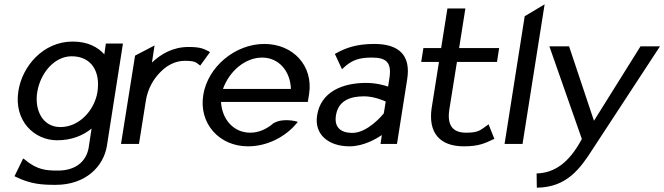

<svg xmlns="http://www.w3.org/2000/svg" viewBox="-20 -665 3069 887"><path d="M65 -245C43 -108 137 -17 244 -17C312 -17 363 -39 403 -71L390 15C379 84 326 123 248 123C195 123 152 121 93 71L87 67L47 149L51 151C121 186 175 189 237 189C377 189 459 103 474 8L548 -464H469L462 -414C432 -447 386 -473 316 -473C179 -473 83 -359 65 -245ZM152 -239C166 -327 231 -405 311 -405C402 -405 445 -335 430 -239C417 -159 349 -78 259 -78C175 -78 139 -159 152 -239Z M539 0H622L654 -201C663 -257 690 -301 721 -332C748 -360 787 -384 833 -384C878 -384 885 -378 901 -365L905 -362L950 -424L946 -427C921 -439 909 -448 851 -448C778 -448 723 -415 682 -376L694 -455L604 -408Z M919 -226C898 -95 992 11 1126 11C1214 11 1298 -32 1351 -96L1356 -102L1349 -104C1349 -104 1289 -121 1246 -97H1245C1213 -69 1176 -52 1136 -52C1061 -52 1006 -111 1001 -194H1402L1408 -231C1428 -360 1335 -462 1201 -462C1067 -462 940 -357 919 -226ZM1010 -254C1040 -338 1114 -399 1191 -399C1267 -399 1321 -338 1324 -254Z M1445 -132C1431 -45 1496 11 1595 11C1661 11 1720 -25 1744 -41L1738 0H1814L1861 -298C1879 -409 1824 -462 1709 -462C1628 -462 1577 -444 1531 -418L1527 -416L1560 -345L1565 -350C1606 -389 1641 -399 1699 -399C1766 -399 1790 -375 1779 -304L1773 -265C1759 -270 1718 -282 1672 -282C1562 -282 1462 -241 1445 -132ZM1532 -132C1543 -201 1599 -220 1662 -220C1707 -220 1751 -201 1762 -196L1753 -141C1744 -130 1677 -51 1608 -51C1555 -51 1523 -76 1532 -132Z M1926 -379H2008L1974 -165C1958 -53 2010 11 2123 11C2193 11 2222 -4 2258 -21L2264 -23L2237 -91L2232 -87C2199 -64 2192 -52 2133 -52C2068 -52 2045 -90 2056 -160L2091 -379H2276L2286 -443H2101L2130 -626H2047L2018 -443H1936Z M2311 0H2394L2496 -645L2404 -590Z M2518 -451 2668 -23C2608 90 2540 132 2465 136H2459L2460 202H2464C2599 199 2660 115 2720 21L3029 -451H2939L2724 -107L2609 -451Z"/></svg>

Font: Charger Sport
Style: DfBdObl
Weight: 400
Designer: Jasper
Foundry: Cannot Into Space Fonts
Version: Version 1.1